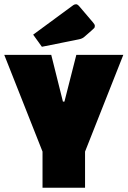

<svg xmlns="http://www.w3.org/2000/svg" viewBox="-20 -883 600 903"><path d="M221 -625 276 -405H283L339 -625H560L380 -170V0H180V-170L0 -625ZM351 -698 177 -663 136 -720 325 -859Q331 -863 338 -863Q345 -863 354 -852L417 -778Q426 -768 426 -761.5Q426 -755 423.5 -751.5Q421 -748 377 -710Q367 -701 351 -698Z"/></svg>

Font: Changa One
Style: Regular
Weight: 400
Designer: Eduardo Rodriguez Tunni
Foundry: Eduardo Rodriguez Tunni
Version: Version 1.003